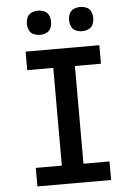

<svg xmlns="http://www.w3.org/2000/svg" viewBox="-62 -997 724 1043"><g transform="rotate(-5 300.0 -475.5)"><path d="M99 0V-101H241V-634H99V-735H501V-634H359V-101H501V0ZM415 -819Q402 -819 388.5 -823Q375 -827 366 -836Q357 -845 353 -858.5Q349 -872 349 -885Q349 -898 353 -911.5Q357 -925 366 -934Q375 -943 388.5 -947Q402 -951 415 -951Q428 -951 441.5 -947Q455 -943 464 -934Q473 -925 477 -911.5Q481 -898 481 -885Q481 -872 477 -858.5Q473 -845 464 -836Q455 -827 441.5 -823Q428 -819 415 -819ZM185 -819Q172 -819 158.5 -823Q145 -827 136 -836Q127 -845 123 -858.5Q119 -872 119 -885Q119 -898 123 -911.5Q127 -925 136 -934Q145 -943 158.5 -947Q172 -951 185 -951Q198 -951 211.5 -947Q225 -943 234 -934Q243 -925 247 -911.5Q251 -898 251 -885Q251 -872 247 -858.5Q243 -845 234 -836Q225 -827 211.5 -823Q198 -819 185 -819Z"/></g></svg>

Font: Iosevka Plex Etoile
Style: Bold
Weight: 700
Designer: Belleve Invis
Foundry: Belleve Invis
Version: Version 25.1.1; ttfautohint (v1.8.4)